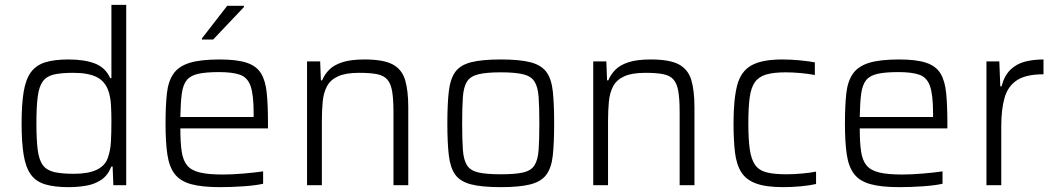

<svg xmlns="http://www.w3.org/2000/svg" viewBox="-20 -763 4347 791"><path d="M263 8Q204 8 166 -3.5Q128 -15 107 -44Q86 -73 77.5 -124.5Q69 -176 69 -255Q69 -334 77.5 -385Q86 -436 107 -465Q128 -494 165.5 -506Q203 -518 262 -518Q329 -518 372 -501Q415 -484 434 -441H439V-743H500V0H447L444 -77H439Q424 -40 397 -22Q370 -4 335 2Q300 8 263 8ZM285 -47Q401 -47 424 -112Q435 -143 437 -179Q439 -215 439 -265Q439 -301 437 -333Q435 -365 426 -390Q412 -429 377.5 -446Q343 -463 282 -463Q232 -463 202 -456Q172 -449 156.5 -428Q141 -407 135.5 -365.5Q130 -324 130 -255Q130 -186 135.5 -144.5Q141 -103 157 -82Q173 -61 204 -54Q235 -47 285 -47Z M886 8Q811 8 766.5 -4.5Q722 -17 699.5 -46.5Q677 -76 669.5 -126.5Q662 -177 662 -254Q662 -327 667.5 -377.5Q673 -428 694.5 -459Q716 -490 761 -504Q806 -518 885 -518Q956 -518 996.5 -504.5Q1037 -491 1055.5 -460.5Q1074 -430 1079 -379.5Q1084 -329 1084 -255V-234H723Q723 -176 728.5 -139Q734 -102 751 -81.5Q768 -61 803 -52.5Q838 -44 898 -44Q936 -44 983 -48Q1030 -52 1064 -57V-6Q1034 1 983.5 4.5Q933 8 886 8ZM723 -281H1025V-296Q1025 -372 1012.5 -408Q1000 -444 969 -455Q938 -466 882 -466Q829 -466 797 -459Q765 -452 749.5 -433Q734 -414 729 -377.5Q724 -341 723 -281ZM812 -600V-605L916 -739H985V-734L858 -600Z M1245 0V-510H1299L1302 -432H1307Q1317 -456 1336 -475.5Q1355 -495 1390 -506.5Q1425 -518 1482 -518Q1560 -518 1598 -497.5Q1636 -477 1649 -433.5Q1662 -390 1662 -320V0H1601V-301Q1601 -355 1595.5 -387Q1590 -419 1575.5 -435.5Q1561 -452 1533 -457.5Q1505 -463 1460 -463Q1404 -463 1372.5 -448.5Q1341 -434 1327 -407.5Q1313 -381 1309.5 -344.5Q1306 -308 1306 -264V0Z M2043 8Q1965 8 1920.5 -3.5Q1876 -15 1855.5 -43.5Q1835 -72 1829 -123Q1823 -174 1823 -255Q1823 -335 1829 -386.5Q1835 -438 1855.5 -466.5Q1876 -495 1920.5 -506.5Q1965 -518 2043 -518Q2121 -518 2165.5 -506.5Q2210 -495 2231 -466.5Q2252 -438 2257.5 -386.5Q2263 -335 2263 -255Q2263 -174 2257.5 -123Q2252 -72 2231 -43.5Q2210 -15 2165.5 -3.5Q2121 8 2043 8ZM2043 -45Q2103 -45 2135.5 -52.5Q2168 -60 2182 -82Q2196 -104 2199 -145.5Q2202 -187 2202 -255Q2202 -322 2199 -363.5Q2196 -405 2182 -427Q2168 -449 2135.5 -457Q2103 -465 2043 -465Q1984 -465 1951 -457Q1918 -449 1904 -427Q1890 -405 1887 -363.5Q1884 -322 1884 -255Q1884 -187 1887 -145.5Q1890 -104 1904 -82Q1918 -60 1951 -52.5Q1984 -45 2043 -45Z M2424 0V-510H2478L2481 -432H2486Q2496 -456 2515 -475.5Q2534 -495 2569 -506.5Q2604 -518 2661 -518Q2739 -518 2777 -497.5Q2815 -477 2828 -433.5Q2841 -390 2841 -320V0H2780V-301Q2780 -355 2774.5 -387Q2769 -419 2754.5 -435.5Q2740 -452 2712 -457.5Q2684 -463 2639 -463Q2583 -463 2551.5 -448.5Q2520 -434 2506 -407.5Q2492 -381 2488.5 -344.5Q2485 -308 2485 -264V0Z M3207 8Q3136 8 3095 -7Q3054 -22 3034 -53.5Q3014 -85 3008 -135Q3002 -185 3002 -255Q3002 -354 3017 -411.5Q3032 -469 3075.5 -493.5Q3119 -518 3203 -518Q3237 -518 3274.5 -514.5Q3312 -511 3337 -506V-454Q3312 -459 3278.5 -462Q3245 -465 3217 -465Q3167 -465 3136.5 -456Q3106 -447 3090 -424.5Q3074 -402 3068.5 -361Q3063 -320 3063 -256Q3063 -189 3069 -147.5Q3075 -106 3091 -83.5Q3107 -61 3138 -53Q3169 -45 3220 -45Q3249 -45 3283 -48Q3317 -51 3342 -56V-5Q3317 1 3279.5 4.5Q3242 8 3207 8Z M3685 8Q3610 8 3565.5 -4.5Q3521 -17 3498.5 -46.5Q3476 -76 3468.5 -126.5Q3461 -177 3461 -254Q3461 -327 3466.5 -377.5Q3472 -428 3493.5 -459Q3515 -490 3560 -504Q3605 -518 3684 -518Q3755 -518 3795.5 -504.5Q3836 -491 3854.5 -460.5Q3873 -430 3878 -379.5Q3883 -329 3883 -255V-234H3522Q3522 -176 3527.5 -139Q3533 -102 3550 -81.5Q3567 -61 3602 -52.5Q3637 -44 3697 -44Q3735 -44 3782 -48Q3829 -52 3863 -57V-6Q3833 1 3782.5 4.5Q3732 8 3685 8ZM3522 -281H3824V-296Q3824 -372 3811.5 -408Q3799 -444 3768 -455Q3737 -466 3681 -466Q3628 -466 3596 -459Q3564 -452 3548.5 -433Q3533 -414 3528 -377.5Q3523 -341 3522 -281Z M4044 0V-510H4097L4101 -407H4106Q4118 -452 4143 -476Q4168 -500 4202.5 -509Q4237 -518 4279 -518V-457Q4208 -457 4170.5 -433Q4133 -409 4119 -361.5Q4105 -314 4105 -244V0Z"/></svg>

Font: Saira Light
Style: Regular
Weight: 300
Designer: Hector Gatti with collaboration of the Omnibus-Type team
Foundry: Omnibus-Type
Version: Version 1.100; ttfautohint (v1.8.3)